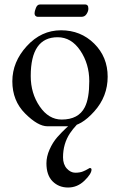

<svg xmlns="http://www.w3.org/2000/svg" viewBox="-20 -549 535 856"><path d="M158 -529H361Q366 -529 370 -525Q374 -521 374 -510Q374 -499 366 -486.5Q358 -474 343 -474H148Q143 -474 138.5 -478Q134 -482 134 -490Q134 -498 140 -513.5Q146 -529 158 -529ZM237 -383Q117 -383 117 -210Q117 -133 157 -74.5Q197 -16 255 -16Q330 -16 358 -71Q378 -110 378 -187Q378 -264 338 -323.5Q298 -383 237 -383ZM92 -43Q35 -100 35 -186.5Q35 -273 99.5 -343.5Q164 -414 252 -414Q340 -414 400 -354.5Q460 -295 460 -207Q460 -119 400.5 -52.5Q341 14 287.5 14Q234 14 191.5 14Q149 14 92 -43ZM388 207Q388 226 356.5 256.5Q325 287 283.5 287Q242 287 214.5 259.5Q187 232 187 179Q187 149 201 117.5Q215 86 235 63Q277 16 311 -8L325 -18H351Q342 -14 323 6.5Q304 27 292 45Q261 92 261 152Q261 184 278 202.5Q295 221 315.5 221Q336 221 349.5 215.5Q363 210 371 205Q379 200 380 200Q388 200 388 207Z"/></svg>

Font: EB Garamond
Style: Regular
Weight: 400
Version: Version 0.012